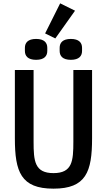

<svg xmlns="http://www.w3.org/2000/svg" viewBox="-20 -1117 640 1149"><path d="M69 -698V-289C69 -89 105 12 300 12C495 12 531 -89 531 -289V-698H419V-269C419 -154 413 -81 300 -81C187 -81 181 -154 181 -269V-698ZM429 -1053 340 -1097 250 -917 311 -887ZM196 -759C245 -759 263 -782 263 -812V-831C263 -861 245 -884 196 -884C147 -884 129 -861 129 -831V-812C129 -782 147 -759 196 -759ZM404 -759C453 -759 471 -782 471 -812V-831C471 -861 453 -884 404 -884C355 -884 337 -861 337 -831V-812C337 -782 355 -759 404 -759Z"/></svg>

Font: IBM Plex Mono Medm
Style: Regular
Weight: 500
Monospace: yes
Designer: Mike Abbink, Paul van der Laan, Pieter van Rosmalen
Foundry: Bold Monday
Version: Version 2.004